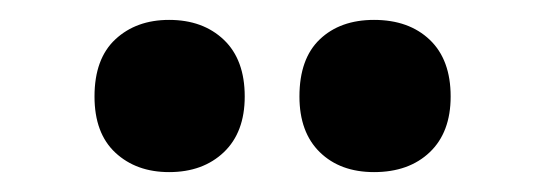

<svg xmlns="http://www.w3.org/2000/svg" viewBox="-20 -787 543 193"><path d="M75 -690Q75 -728 96 -747.5Q117 -767 150 -767Q184 -767 205 -747Q226 -727 226 -690Q226 -654 205 -634Q184 -614 150 -614Q117 -614 96 -633.5Q75 -653 75 -690ZM281 -690Q281 -728 301.5 -747.5Q322 -767 356 -767Q391 -767 412 -747Q433 -727 433 -690Q433 -654 412 -634Q391 -614 356 -614Q322 -614 301.5 -634Q281 -654 281 -690Z"/></svg>

Font: Noto Sans Myanmar Condensed Black
Style: Regular
Weight: 900
Width: 3
Designer: Monotype Design Team
Foundry: Monotype Imaging Inc.
Version: Version 2.107; ttfautohint (v1.8.4.7-5d5b)